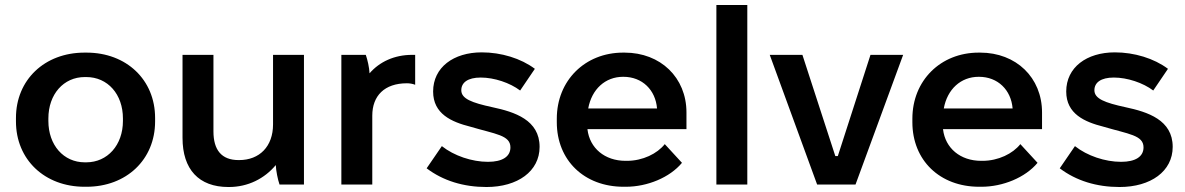

<svg xmlns="http://www.w3.org/2000/svg" viewBox="-20 -740 4754 770"><path d="M319 9H327C487 9 602 -100 602 -253V-267C602 -420 487 -529 327 -529H319C159 -529 44 -420 44 -267V-253C44 -100 159 9 319 9ZM320 -89C235 -89 174 -158 174 -255V-265C174 -362 235 -431 320 -431H326C412 -431 473 -362 473 -265V-255C473 -158 411 -89 326 -89Z M896 10H898C975 10 1041 -24 1086 -78C1087 -55 1094 -20 1101 0H1199V-520H1075V-241C1075 -153 1021 -98 939 -98H937C868 -98 836 -139 836 -213V-520H712V-187C712 -61 777 10 896 10Z M1349 0H1473V-276C1473 -356 1522 -406 1612 -406C1623 -406 1635 -404 1645 -400V-520H1633C1561 -520 1502 -492 1462 -446C1461 -469 1454 -500 1447 -520H1349Z M1931 10C2056 10 2144 -53 2144 -151C2144 -259 2044 -291 1955 -310C1872 -328 1830 -344 1830 -378C1830 -409 1856 -429 1908 -429C1962 -429 2025 -408 2066 -377L2125 -464C2069 -506 1990 -530 1912 -530C1799 -530 1717 -470 1717 -373C1717 -283 1791 -251 1866 -232C1967 -202 2027 -198 2027 -149C2027 -112 1995 -91 1937 -91C1873 -91 1801 -115 1752 -154L1691 -65C1757 -15 1839 10 1931 10Z M2481 9H2490C2576 9 2666 -28 2715 -87L2646 -162C2616 -124 2558 -95 2494 -95H2489C2405 -95 2345 -146 2336 -221V-222H2733V-289C2733 -429 2629 -529 2485 -529H2479C2326 -529 2213 -417 2213 -264V-250C2213 -97 2323 9 2481 9ZM2339 -305C2353 -382 2407 -432 2479 -432H2480C2556 -432 2609 -379 2615 -305Z M2853 0H2977V-720H2853Z M3257 0H3411L3602 -520H3471L3340 -114H3330L3198 -520H3067Z M3907 9H3916C4002 9 4092 -28 4141 -87L4072 -162C4042 -124 3984 -95 3920 -95H3915C3831 -95 3771 -146 3762 -221V-222H4159V-289C4159 -429 4055 -529 3911 -529H3905C3752 -529 3639 -417 3639 -264V-250C3639 -97 3749 9 3907 9ZM3765 -305C3779 -382 3833 -432 3905 -432H3906C3982 -432 4035 -379 4041 -305Z M4470 10C4595 10 4683 -53 4683 -151C4683 -259 4583 -291 4494 -310C4411 -328 4369 -344 4369 -378C4369 -409 4395 -429 4447 -429C4501 -429 4564 -408 4605 -377L4664 -464C4608 -506 4529 -530 4451 -530C4338 -530 4256 -470 4256 -373C4256 -283 4330 -251 4405 -232C4506 -202 4566 -198 4566 -149C4566 -112 4534 -91 4476 -91C4412 -91 4340 -115 4291 -154L4230 -65C4296 -15 4378 10 4470 10Z"/></svg>

Font: Fixel Display SemiBold
Style: Regular
Weight: 600
Designer: AlfaBravo + MacPaw
Foundry: Kyrylo Tkachov, Marchela Mozhyna, Serhii Makarenko, Maria Weinstein, Zakhar Kryvoshyya
Version: Version 1.211